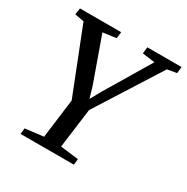

<svg xmlns="http://www.w3.org/2000/svg" viewBox="-168 -887 1003 1031"><g transform="rotate(30 333.0 -371.5)"><path d="M96.5 0 100.5 -36.5 213.5 -50 244.5 -292.5 87 -692.5 30 -703 36 -743H291.5L286.5 -703L204.5 -692L303 -416L323 -347.5L360 -414L526.5 -692.5L449 -703L453.5 -743H666L661.5 -703L603.5 -693L351 -294.5L319 -50L431 -36.5L427 0Z"/></g></svg>

Font: Merriweather Text Regular
Style: Italic
Weight: 400
Italic angle: -7.8°
Designer: Eben Sorkin
Foundry: Eben Sorkin
Version: Version 2.100; ttfautohint (v1.7.19-72a1) -l 8 -r 50 -G 200 